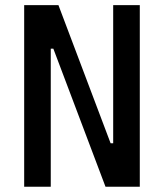

<svg xmlns="http://www.w3.org/2000/svg" viewBox="-20 -713 626 733"><path d="M382.8 0 183.6 -527.3H173.8V0H72.3V-693.4H203.1L402.3 -166H412.1V-693.4H513.7V0Z"/></svg>

Font: CaskaydiaCove NFP
Style: Regular
Weight: 400
Designer: Aaron Bell
Foundry: Saja Typeworks
Version: Version 2111.001; VTT 6.35;Nerd Fonts 3.1.1